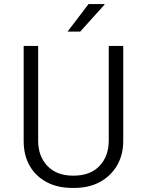

<svg xmlns="http://www.w3.org/2000/svg" viewBox="-20 -911 720 941"><path d="M334 10Q262 10 208.5 -18.5Q155 -47 125.5 -98.5Q96 -150 96 -220V-686H167V-222Q167 -145 212.5 -97.5Q258 -50 339 -50Q423 -50 468 -98Q513 -146 513 -222V-686H584V-220Q584 -152 553.5 -100Q523 -48 469.5 -19Q416 10 344 10ZM311 -756 414 -891H492V-888L373 -756Z"/></svg>

Font: Chivo ExtraLight
Style: Regular
Weight: 250
Designer: Hector Gatti
Foundry: Omnibus-Type
Version: Version 2.002